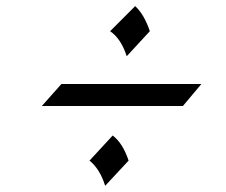

<svg xmlns="http://www.w3.org/2000/svg" viewBox="-20 -634 727 617"><path d="M567.7 -293.3H114.4L177.4 -364.1H627.2ZM317.9 -36.9Q301.5 -90.3 267.7 -117.9L342.1 -198.5Q374.4 -174.4 393.3 -117.9ZM387.2 -453.3Q369.2 -509.7 333.8 -533.8L414.4 -614.4Q443.6 -587.2 461.5 -533.8Z"/></svg>

Font: MM Jasmine
Style: Regular
Weight: 400
Designer: Khon Soe Zaw Thu
Version: Version 1.00 July 11, 2016, initial release